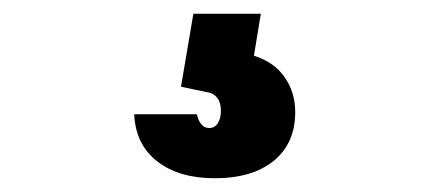

<svg xmlns="http://www.w3.org/2000/svg" viewBox="-20 -40 640 279"><path d="M261 -20H359L349 41Q378 50 393.5 72Q409 94 409 123Q409 168 378 193.5Q347 219 292 219Q240 219 208.5 194.5Q177 170 175 126H266Q268 135 272.5 140.5Q277 146 284 146Q292 146 296.5 139Q301 132 301 121Q301 109 295.5 102Q290 95 281 94L243 86Z"/></svg>

Font: Martian Mono Condensed
Style: Bold
Weight: 700
Width: 3
Designer: Roman Shamin
Foundry: Evil Martians
Version: Version 1.000